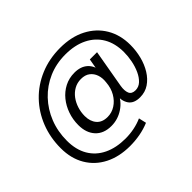

<svg xmlns="http://www.w3.org/2000/svg" viewBox="-179 -898 1354 1354"><g transform="rotate(-45 498.0 -220.5)"><path d="M419 199Q312 199 231.5 158Q151 117 106.5 41.5Q62 -34 62 -136Q62 -242 98 -333.5Q134 -425 200.5 -494Q267 -563 358.5 -601.5Q450 -640 559 -640Q671 -640 753 -597.5Q835 -555 880 -479.5Q925 -404 925 -304Q925 -246 911 -191Q897 -136 869.5 -91.5Q842 -47 802.5 -20.5Q763 6 712 6Q651 6 625.5 -31Q600 -68 606 -126L609 -160L627 -130Q601 -67 546 -30.5Q491 6 426 6Q350 6 307.5 -40Q265 -86 265 -164Q265 -219 282.5 -269.5Q300 -320 332 -359.5Q364 -399 408.5 -422Q453 -445 507 -445Q569 -445 605.5 -412Q642 -379 648 -317L627 -304L650 -434H722L672 -148Q665 -105 676 -78.5Q687 -52 724 -52Q757 -52 781.5 -75Q806 -98 823 -135Q840 -172 848.5 -215.5Q857 -259 857 -300Q857 -388 820.5 -450.5Q784 -513 715.5 -547Q647 -581 552 -581Q461 -581 384 -547.5Q307 -514 250 -454Q193 -394 161.5 -314.5Q130 -235 130 -143Q130 -53 167 10Q204 73 272.5 106Q341 139 434 139Q478 139 520.5 130.5Q563 122 601 105L614 162Q569 181 519.5 190Q470 199 419 199ZM452 -58Q494 -58 530 -81Q566 -104 589.5 -144.5Q613 -185 617 -238Q622 -278 611 -310Q600 -342 574.5 -361.5Q549 -381 508 -381Q470 -381 439 -363.5Q408 -346 386.5 -317Q365 -288 353.5 -251.5Q342 -215 342 -177Q342 -124 370 -91Q398 -58 452 -58Z"/></g></svg>

Font: DM Sans 28pt
Style: Italic
Weight: 400
Italic angle: -10°
Version: Version 4.004;gftools[0.9.30]